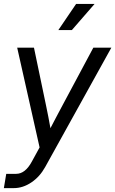

<svg xmlns="http://www.w3.org/2000/svg" viewBox="-31 -760 591 984"><path d="M-11.2 204.1 1 130.9H51.8Q98.1 130.9 131.8 68.8L171.9 -4.4L57.1 -515.6H143.1L205.1 -218.8Q210.9 -189.9 216.8 -160.9Q222.7 -131.8 227.5 -103Q242.7 -131.8 257.8 -160.9Q272.9 -189.9 288.6 -218.8L447.3 -515.6H539.6L200.7 95.7Q172.9 146 129.6 175Q86.4 204.1 39.6 204.1ZM268.1 -606 358.9 -739.7H453.6L337.4 -606Z"/></svg>

Font: Inter Display
Style: Italic
Weight: 400
Italic angle: -9.39999°
Designer: Rasmus Andersson
Foundry: rsms
Version: Version 4.000;git-a52131595